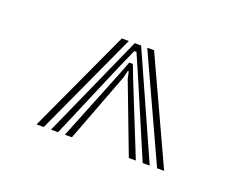

<svg xmlns="http://www.w3.org/2000/svg" viewBox="-53 -884 487 393"><g transform="rotate(20 191.0 -687.5)"><path d="M83.3 -575 183.9 -800H197.8L298.4 -575H283.1L211.7 -742.4L193.3 -784.5H188.6L170 -742.4L98.7 -575ZM51.9 -575 155.7 -800H171L67.6 -575ZM113.6 -575 177.1 -733.1 186.9 -758.8H194.8L204.6 -733.1L268.2 -575H252.9L195.5 -726.1L192.1 -741.6H189.9L186.2 -726.1L128.9 -575ZM314.5 -575 211.1 -800H226L329.8 -575Z"/></g></svg>

Font: Big Shoulders Inline Display SC Thin
Style: Regular
Weight: 100
Designer: Patric King
Foundry: XO Type Co
Version: Version 2.002